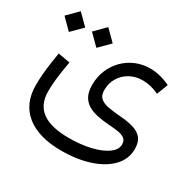

<svg xmlns="http://www.w3.org/2000/svg" viewBox="-153 -646 1044 1030"><g transform="rotate(30 369.0 -131.0)"><path d="M666.8 -370.4Q635 -386 603.3 -393.6Q571.7 -401.2 542.4 -401.2Q495.1 -401.2 453.8 -383.7Q412.4 -366.3 381.4 -334.9Q350.5 -303.6 332.8 -261.3Q315.1 -219.1 315.1 -169.5Q315.1 -127.4 329.4 -100.9Q343.7 -74.5 369.2 -59.6Q394.7 -44.7 428.5 -37.9Q462.4 -31 501.5 -28.3Q531.8 -26.5 557.4 -22.7Q583.1 -18.8 598.7 -7.5Q614.3 3.7 614.3 27.7Q614.3 60.5 578.7 86.1Q543.1 111.8 482.6 126.2Q422.2 140.5 347.3 140.5Q238 140.5 183 100.7Q128 60.8 128 -22.4Q128 -60.7 132.9 -103.1Q137.8 -145.4 149.7 -211.9L75.7 -225Q68.7 -183 63.7 -146Q58.8 -109.1 56.4 -77.3Q54 -45.5 54 -18.3Q54 97.5 130.8 158.6Q207.5 219.8 346.9 219.8Q445.8 219.8 522.3 194.4Q598.7 169.1 642.3 123Q685.9 76.9 685.9 15.5Q685.9 -28.8 665.6 -52.1Q645.2 -75.4 610.7 -85Q576.1 -94.7 533.9 -97.8Q488.7 -101.3 455.4 -107.2Q422 -113.1 403.7 -128.8Q385.4 -144.5 385.4 -177.5Q385.4 -221 405.9 -254.3Q426.4 -287.7 461.3 -306.8Q496.3 -325.8 539.3 -325.8Q589.4 -325.8 640.3 -301.5ZM1 -416.4 65 -352.2 129.3 -416.4 65 -480.6ZM171.3 -416.4 235.3 -352.2 299.6 -416.4 235.3 -480.6Z"/></g></svg>

Font: Estedad VF
Style: Regular
Weight: 100
Designer: Amin Abedi
Version: Version 7.3